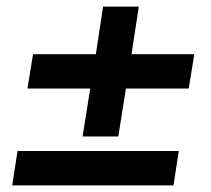

<svg xmlns="http://www.w3.org/2000/svg" viewBox="-20 -561 640 581"><path d="M230 -148 253 -293H63L80 -397H270L292 -541H400L378 -397H568L551 -293H361L338 -148ZM17 0 33 -104H521L505 0Z"/></svg>

Font: Nunito Sans 9pt ExtraBold
Style: Italic
Weight: 800
Italic angle: -9°
Version: Version 3.101;gftools[0.9.27]